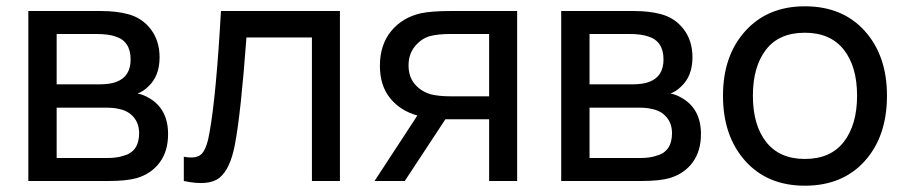

<svg xmlns="http://www.w3.org/2000/svg" viewBox="-20 -575 2878 610"><path d="M70 0V-540H300Q350 -540 387 -530Q432 -518 459.5 -481.5Q487 -445 487 -393Q487 -334 452 -301Q435 -284 417 -278Q434 -275 453 -264Q514 -229 514 -149Q514 -95 487.5 -59Q461 -23 414 -9Q381 0 326 0ZM160 -307H294Q330 -307 350 -315Q395 -332 395 -386Q395 -444 347 -459Q325 -467 286 -467H160ZM160 -73H321Q351 -73 372 -80Q422 -93 422 -152Q422 -183 404 -203.5Q386 -224 357 -229Q343 -233 313 -233H160Z M564 0V-77Q606 -69 622 -87.5Q638 -106 646 -156Q667 -273 682 -540H1060V0H971V-456H763Q745 -212 726 -114Q711 -37 677 -10Q643 17 564 0Z M1412 -540H1623V0H1534V-196H1417H1395L1266 0H1170L1306 -208Q1252 -223 1219.5 -263Q1187 -303 1187 -366Q1187 -433 1223 -476.5Q1259 -520 1318 -533Q1351 -540 1412 -540ZM1534 -269V-467H1411Q1371 -467 1345 -460Q1318 -452 1298 -427.5Q1278 -403 1278 -367Q1278 -331 1298 -307.5Q1318 -284 1350 -275Q1376 -269 1411 -269Z M1763 0V-540H1993Q2043 -540 2080 -530Q2125 -518 2152.5 -481.5Q2180 -445 2180 -393Q2180 -334 2145 -301Q2128 -284 2110 -278Q2127 -275 2146 -264Q2207 -229 2207 -149Q2207 -95 2180.5 -59Q2154 -23 2107 -9Q2074 0 2019 0ZM1853 -307H1987Q2023 -307 2043 -315Q2088 -332 2088 -386Q2088 -444 2040 -459Q2018 -467 1979 -467H1853ZM1853 -73H2014Q2044 -73 2065 -80Q2115 -93 2115 -152Q2115 -183 2097 -203.5Q2079 -224 2050 -229Q2036 -233 2006 -233H1853Z M2537 15Q2418 15 2347.5 -64Q2277 -143 2277 -271Q2277 -398 2348 -476.5Q2419 -555 2537 -555Q2657 -555 2727.5 -476.5Q2798 -398 2798 -271Q2798 -142 2727.5 -63.5Q2657 15 2537 15ZM2537 -70Q2619 -70 2661 -124.5Q2703 -179 2703 -271Q2703 -364 2660.5 -417.5Q2618 -471 2537 -471Q2455 -471 2413.5 -417Q2372 -363 2372 -271Q2372 -177 2414.5 -123.5Q2457 -70 2537 -70Z"/></svg>

Font: Manrope Medium
Style: Medium
Weight: 500
Designer: Mikhail Sharanda
Foundry: Mikhail Sharanda
Version: Version 4.000;hotconv 1.0.109;makeotfexe 2.5.65596